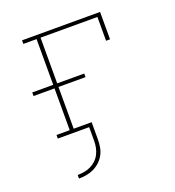

<svg xmlns="http://www.w3.org/2000/svg" viewBox="-135 -626 869 955"><g transform="rotate(-20 300.0 -148.5)"><path d="M120 223V204Q138 204 155.5 201Q173 198 189.5 190Q206 182 219 169.5Q232 157 240 141Q248 125 251.5 107.5Q255 90 255 72V0H89V-19H159V-240H48V-259H159V-501H89V-520H502V-375H481V-501H180V-259H323V-240H180V-19H275V72Q275 92 271.5 112.5Q268 133 258.5 151Q249 169 233.5 183.5Q218 198 199.5 207Q181 216 160.5 219.5Q140 223 120 223Z"/></g></svg>

Font: Iosevka HT Thin Extended
Style: Regular
Weight: 100
Width: 7
Monospace: yes
Designer: Belleve Invis
Foundry: Belleve Invis
Version: Version 32.3.0; ttfautohint (v1.8.4)